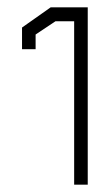

<svg xmlns="http://www.w3.org/2000/svg" viewBox="-20 -753 299 523"><path d="M182 -250V-695H131L77 -659V-619H40V-678L118 -733H219V-250Z"/></svg>

Font: Turret Road Light
Style: Regular
Weight: 300
Designer: Noponies
Foundry: Noponies
Version: Version 1.001; ttfautohint (v1.8)